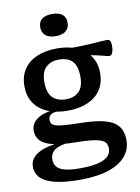

<svg xmlns="http://www.w3.org/2000/svg" viewBox="-100 -765 782 1071"><g transform="rotate(-10 291.0 -229.0)"><path d="M267.5 240.5Q199.5 240.5 152 232.5Q104.5 224.5 74.8 209.2Q45 194 31.5 172Q18 150 18 122.5Q18 101.5 28.8 83.2Q39.5 65 63 50.5Q86.5 36 124.8 26.8Q163 17.5 218.5 15L260.5 14.5V24Q211 26.5 183 36.8Q155 47 143.5 63.8Q132 80.5 132 102Q132 128 146.2 144.8Q160.5 161.5 192.2 169.5Q224 177.5 276.5 177.5Q338 177.5 377.2 168Q416.5 158.5 435 140.5Q453.5 122.5 453.5 97Q453.5 80 447 67.8Q440.5 55.5 421.5 47.2Q402.5 39 365 34.8Q327.5 30.5 265.5 30Q203.5 29 163 21Q122.5 13 99.5 -0.8Q76.5 -14.5 67 -33.5Q57.5 -52.5 57.5 -75.5Q57.5 -113 92.2 -138.5Q127 -164 204.5 -171.5L210 -158Q181 -155.5 168 -146.5Q155 -137.5 155 -118Q155 -106 160 -97.5Q165 -89 181.8 -83.2Q198.5 -77.5 233.5 -74.8Q268.5 -72 329 -71Q389.5 -69.5 433 -61.8Q476.5 -54 504.2 -37.8Q532 -21.5 545 4.5Q558 30.5 558 67.5Q558 119.5 525 158.5Q492 197.5 427 219Q362 240.5 267.5 240.5ZM265 -151Q197.5 -151 149.2 -172Q101 -193 75.2 -232.5Q49.5 -272 49.5 -327Q49.5 -383 75.8 -422.5Q102 -462 150.5 -482.8Q199 -503.5 265 -503.5Q314.5 -503.5 354 -491.2Q393.5 -479 421.2 -455.8Q449 -432.5 463.8 -400Q478.5 -367.5 478.5 -327Q478.5 -271.5 452.2 -232Q426 -192.5 378 -171.8Q330 -151 265 -151ZM268.5 -215.5Q311.5 -215.5 339 -241.5Q366.5 -267.5 366.5 -326Q366.5 -385 341.2 -412.8Q316 -440.5 263 -440.5Q220 -440.5 191.5 -414.8Q163 -389 163 -330Q163 -271.5 189 -243.5Q215 -215.5 268.5 -215.5ZM348.5 -448 325 -493.5Q359 -492 392.8 -493Q426.5 -494 456.8 -496Q487 -498 511 -499.8Q535 -501.5 548.5 -501.5Q560 -501.5 565 -493.5Q570 -485.5 570 -466Q570 -439.5 563.5 -425.5Q557 -411.5 548 -411.5Q538.5 -411.5 525.5 -415Q512.5 -418.5 491.2 -423.8Q470 -429 435.5 -435.2Q401 -441.5 348.5 -448ZM271 -572Q233 -572 213.2 -588.8Q193.5 -605.5 193.5 -635.5Q193.5 -666 213.2 -681.8Q233 -697.5 271 -697.5Q309 -697.5 328.8 -681.8Q348.5 -666 348.5 -635.5Q348.5 -605.5 328.8 -588.8Q309 -572 271 -572Z"/></g></svg>

Font: Newsreader 9pt Medium
Style: Regular
Weight: 500
Designer: Hugues Gentile
Foundry: Production Type
Version: Version 1.003